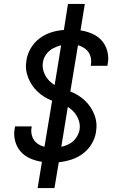

<svg xmlns="http://www.w3.org/2000/svg" viewBox="-20 -858 616 980"><path d="M172 102H258L280 -30Q311 -33 343 -43Q375 -53 402.5 -73.5Q430 -94 447.5 -123Q465 -152 470 -184Q478 -231 461.5 -273Q445 -315 413 -345Q381 -375 339 -391L378 -627Q400 -621 417 -607.5Q434 -594 441 -572.5Q448 -551 444 -528Q444 -525 443 -522H528Q529 -527 530 -533Q536 -565 528 -596Q520 -627 500 -650Q480 -673 451.5 -685.5Q423 -698 391 -703L413 -838H327L306 -705Q274 -703 242 -693Q210 -683 182.5 -662.5Q155 -642 137.5 -612.5Q120 -583 115 -551Q107 -505 123.5 -462.5Q140 -420 172 -390Q204 -360 246 -344L207 -109Q185 -114 168 -127.5Q151 -141 144 -162.5Q137 -184 141 -207L142 -213H57Q56 -208 55 -203Q49 -170 57 -139Q65 -108 85 -85Q105 -62 133.5 -49.5Q162 -37 194 -32ZM259 -424Q239 -436 224.5 -453.5Q210 -471 202.5 -493.5Q195 -516 199 -540Q202 -562 216 -581Q230 -600 250.5 -611Q271 -622 292 -627ZM293 -109 326 -312Q346 -300 360.5 -282.5Q375 -265 382.5 -242Q390 -219 386 -195Q382 -174 368.5 -154.5Q355 -135 334.5 -124Q314 -113 293 -109Z"/></svg>

Font: Iosevka Sparkle Oblique
Style: Regular
Weight: 400
Italic angle: -9°
Designer: Belleve Invis
Foundry: Belleve Invis
Version: Version 4.5.0; ttfautohint (v1.8.3)